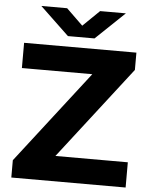

<svg xmlns="http://www.w3.org/2000/svg" viewBox="-62 -1000 831 1050"><g transform="rotate(5 354.0 -474.5)"><path d="M40 0V-95L432 -601.5H45.5V-740H662V-645L270 -138.5H667.5V0ZM281 -797.5 122 -949H263.5L354 -861L444.5 -949H586L427 -797.5Z"/></g></svg>

Font: Encode Sans Exp
Style: Bold
Weight: 700
Width: 7
Designer: Multiple Designers
Foundry: Impallari Type
Version: Version 3.002; ttfautohint (v1.8.3) -l 8 -r 50 -G 200 -x 14 